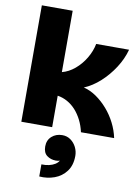

<svg xmlns="http://www.w3.org/2000/svg" viewBox="-110 -812 870 1202"><g transform="rotate(10 325.0 -210.5)"><path d="M226 318V241Q252 242 274 237Q296 232 312 222Q328 212 336 198Q325 202 311 202Q278 202 254 184Q230 166 230 126Q230 86 257 62Q284 38 324 38Q354 38 377 54.5Q400 71 413 97Q426 123 426 152Q426 212 397 250.5Q368 289 322.5 305.5Q277 322 226 318ZM56 0V-740H252V-350Q295 -361 333 -393Q371 -425 397.5 -469.5Q424 -514 433 -561H642Q626 -501 589.5 -444.5Q553 -388 505 -344.5Q457 -301 404 -279Q446 -269 485 -242Q524 -215 557 -177Q590 -139 613 -93.5Q636 -48 646 0H435Q426 -41 408.5 -75.5Q391 -110 367.5 -136Q344 -162 314.5 -178.5Q285 -195 252 -200V0Z"/></g></svg>

Font: Parkinsans ExtraBold
Style: Regular
Weight: 800
Designer: Red Stone, Indian Type Foundry
Foundry: Indian Type Foundry
Version: Version 1.000